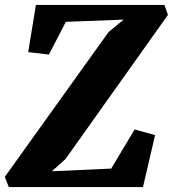

<svg xmlns="http://www.w3.org/2000/svg" viewBox="-38 -763 706 783"><path d="M-2 0 -18.5 -41.5 404.5 -632 466 -683 230.5 -674 161.5 -540.5 77 -550.5 108.5 -743H632.5L647 -702.5L229.5 -115L173.5 -64.5L415.5 -75.5L511 -235L594.5 -212L545 0Z"/></svg>

Font: Merriweather 24pt Black
Style: Italic
Weight: 900
Italic angle: -7.8°
Designer: Eben Sorkin
Foundry: Eben Sorkin
Version: Version 2.101